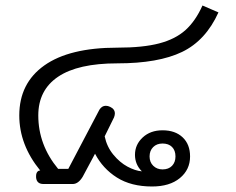

<svg xmlns="http://www.w3.org/2000/svg" viewBox="-20 -668 858 697"><path d="M325 -110 280 -26Q264 0 244 0H138Q113 0 111 -24V-29Q111 -38 115 -43.5Q119 -49 126 -49Q50 -142 50 -249Q50 -366 141 -430.5Q232 -495 406 -495Q499 -495 558 -510.5Q617 -526 653.5 -559Q690 -592 715 -648L773 -623Q727 -521 641 -479.5Q555 -438 406 -438Q263 -438 191 -389.5Q119 -341 119 -249Q119 -142 191 -55H228L341 -270Q350 -284 364 -284Q372 -284 380 -280Q397 -272 397 -256Q397 -250 394 -242L360 -173Q368 -135 391.5 -106.5Q415 -78 443 -63Q471 -48 495 -46Q470 -71 470 -106Q470 -143 498 -169Q526 -195 570 -195Q616 -195 643 -169.5Q670 -144 670 -100Q670 -52 633 -21.5Q596 9 532 9Q456 9 404.5 -23.5Q353 -56 325 -110ZM617 -100Q617 -122 604.5 -134.5Q592 -147 570 -147Q549 -147 536 -134Q523 -121 523 -100Q523 -79 536.5 -66Q550 -53 570 -53Q592 -53 604.5 -66Q617 -79 617 -100Z"/></svg>

Font: Niramit Light
Style: Regular
Weight: 300
Designer: Katatrad Aksorn Co.,Ltd.
Foundry: Cadson Demak Co.,Ltd.
Version: Version 1.000; ttfautohint (v1.6)